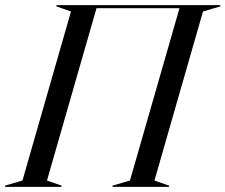

<svg xmlns="http://www.w3.org/2000/svg" viewBox="-73 -732 883 752"><path d="M-53 -5 15 -25 205 -687 148 -707V-712H790V-707L722 -687L532 -25L589 -5V0H368V-5L436 -25L630 -700H305L111 -25L168 -5V0H-53Z"/></svg>

Font: Nyght Serif Italic
Style: Regular
Weight: 400
Italic angle: -16°
Designer: Maksym Kobuzan
Version: Version 0.410